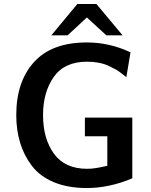

<svg xmlns="http://www.w3.org/2000/svg" viewBox="-20 -928 763 968"><path d="M239 -750 370 -908H466L598 -750H516L418 -840L321 -750ZM62 -348Q62 -516 151.5 -615Q241 -714 418 -714Q533 -714 638 -664L617 -539Q615 -540 597 -554.5Q579 -569 566 -576.5Q553 -584 530 -595Q507 -606 479 -611.5Q451 -617 419 -617Q305 -617 251 -540Q197 -463 197 -348Q197 -229 252 -153Q307 -77 419 -77Q441 -77 463 -80.5Q485 -84 501.5 -88Q518 -92 521 -92V-241H408V-335H647V-29Q531 20 417 20Q322 20 251.5 -9.5Q181 -39 141 -91.5Q101 -144 81.5 -208Q62 -272 62 -348Z"/></svg>

Font: Coval
Style: Bold
Weight: 700
Foundry: Context Ltd
Version: Version 001.000